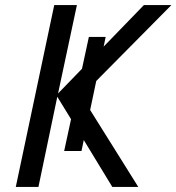

<svg xmlns="http://www.w3.org/2000/svg" viewBox="-20 -734 693 754"><path d="M42 0 193 -714H282L208 -367L302 -464L329 -589H395L387 -551L545 -714H653L358 -416L334 -302L523 0H421L309 -184L300 -141H232L259 -266L205 -354L131 0Z"/></svg>

Font: Noto IKEA Latin
Style: Italic
Weight: 400
Italic angle: -12°
Designer: Monotype Design Team
Foundry: Monotype Imaging Inc.
Version: Version 1.0